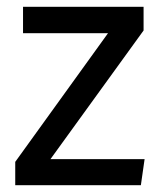

<svg xmlns="http://www.w3.org/2000/svg" viewBox="-20 -547 472 567"><path d="M404 -457 129 -77H407L396 0H25V-69L299 -449H48V-527H404Z"/></svg>

Font: Statis Sans
Style: Regular
Weight: 400
Designer: bBox Type GmbH
Foundry: bBox Type GmbH
Version: Version 1.000